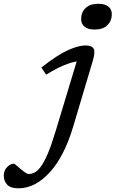

<svg xmlns="http://www.w3.org/2000/svg" viewBox="-199 -762 610 1014"><path d="M229.5 -661Q229.5 -696.5 252.8 -719.2Q276 -742 319.5 -742Q356 -742 373.8 -727Q391.5 -712 391.5 -687Q391.5 -652 368.2 -629Q345 -606 301.5 -606Q265 -606 247.2 -621Q229.5 -636 229.5 -661ZM188 -95Q141 63.5 63.8 148Q-13.5 232.5 -101 232.5Q-143.5 232.5 -161.2 213.2Q-179 194 -179 165.5Q-179 137.5 -161 120Q-143 102.5 -125 102.5Q-122.5 102.5 -111.8 112Q-101 121.5 -85.5 134.5Q-69.5 147 -61.2 152Q-53 157 -49 157Q-33 157 -17.2 149.5Q-1.5 142 15.8 119.2Q33 96.5 52.8 50.8Q72.5 5 95.5 -71.5L206 -437.5Q178 -433.5 138.5 -417.2Q99 -401 44.5 -367.5L19.5 -405.5Q105.5 -473 160.8 -497.5Q216 -522 252.5 -522Q286.5 -522 295.8 -504.2Q305 -486.5 291 -440.5Z"/></svg>

Font: Newsreader Caption
Style: Italic
Weight: 400
Italic angle: -17°
Designer: Hugues Gentile
Foundry: Production Type
Version: Version 1.001